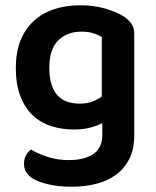

<svg xmlns="http://www.w3.org/2000/svg" viewBox="-20 -508 591 728"><path d="M368 -41Q348 -31 321.5 -24Q295 -17 260 -17Q215 -17 175 -29.5Q135 -42 105 -70Q75 -98 57.5 -142.5Q40 -187 40 -251Q40 -309 57.5 -353.5Q75 -398 107.5 -428Q140 -458 185 -473Q230 -488 285 -488Q337 -488 380.5 -475Q424 -462 450 -445Q468 -433 478.5 -418Q489 -403 489 -380V6Q489 57 470.5 94Q452 131 420 154.5Q388 178 345 189Q302 200 252 200Q200 200 161.5 190.5Q123 181 104 169Q71 148 71 113Q71 94 79 80Q87 66 98 59Q124 75 161 87Q198 99 240 99Q300 99 334 76Q368 53 368 2ZM281 -115Q310 -115 330.5 -123Q351 -131 366 -142V-368Q352 -376 333.5 -382Q315 -388 289 -388Q234 -388 200.5 -354.5Q167 -321 167 -251Q167 -213 175.5 -187Q184 -161 199.5 -145Q215 -129 236 -122Q257 -115 281 -115Z"/></svg>

Font: Baloo Thambi 2 SemiBold
Style: Regular
Weight: 600
Designer: Aadarsh Rajan and Ek Type
Foundry: Ek Type
Version: Version 1.640;hotconv 1.0.111;makeotfexe 2.5.65597; ttfautoh